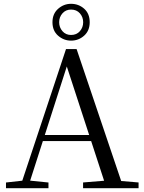

<svg xmlns="http://www.w3.org/2000/svg" viewBox="-20 -993 758 1013"><path d="M354.8 -778.6Q316.5 -778.6 286.6 -804.6Q256.8 -830.5 256.8 -875.8Q256.8 -920.2 286.6 -946.6Q316.5 -972.9 354.8 -972.9Q394.7 -972.9 424 -947.1Q453.3 -921.2 453.3 -875.8Q453.3 -831.1 424 -804.9Q394.7 -778.6 354.8 -778.6ZM354.8 -808.5Q384.2 -808.5 401.5 -828.5Q418.8 -848.5 418.8 -875.8Q418.8 -902.8 401.5 -922.6Q384.2 -942.5 354.8 -942.5Q326.9 -942.5 309.5 -922.6Q292.1 -902.8 292.1 -875.8Q292.1 -848.5 309.5 -828.5Q326.9 -808.5 354.8 -808.5ZM11.6 0V-30.1L110.1 -41.1H127.5L235.7 -30.1V0ZM84.4 0 328.3 -734.2H384.1L632.2 0H542.1L321.9 -674.6H342.1L338.3 -660.6L126.3 0ZM192.4 -248.8 195.9 -280.7H500.1L503.6 -248.8ZM418.3 0V-30.3L551.9 -41.3H580.7L711.1 -30.3V0Z"/></svg>

Font: Noto Serif JP
Style: Regular
Weight: 200
Designer: Ryoko NISHIZUKA 西塚涼子 (kana & ideographs); Frank Grießhammer (Latin, Greek & Cyrillic); Wenlong ZHANG 张文龙 (bopomofo); San
Foundry: Adobe
Version: Version 2.001;hotconv 1.1.0;makeotfexe 2.6.0